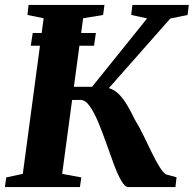

<svg xmlns="http://www.w3.org/2000/svg" viewBox="-23 -763 790 783"><path d="M102.5 -576.5 110.5 -628.5H368L360.5 -576.5ZM501 0Q486.5 0 471.8 -25.5Q457 -51 441.8 -91.8Q426.5 -132.5 410.8 -177.8Q395 -223 378 -263.8Q361 -304.5 343 -330Q325 -355.5 305.5 -355.5H225L232 -409H352.5L577 -688L512 -702L517 -743H747L742 -702L671.5 -687.5L378.5 -355.5L390 -406Q414 -408 432.5 -399.5Q451 -391 467 -373.5Q483 -356 497.5 -331Q512 -306 527 -275Q545.5 -245 562.8 -209.2Q580 -173.5 596.2 -140.2Q612.5 -107 627.2 -83Q642 -59 654.5 -51.5L697 -40L692.5 0ZM-3 0 2.5 -39.5 70 -54 155 -688.5 89 -702 93.5 -743H403L397.5 -702L316 -688.5L230.5 -54L308.5 -39.5L303 0Z"/></svg>

Font: Merriweather 60pt ExtraBold
Style: Italic
Weight: 800
Italic angle: -7.8°
Version: Version 2.101